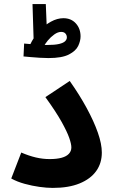

<svg xmlns="http://www.w3.org/2000/svg" viewBox="-20 -913 557 939"><path d="M35 -40 84 -167Q121 -151 155 -143Q189 -135 223 -135Q258 -135 281.5 -141.5Q305 -148 317 -161Q329 -174 329 -192Q329 -209 318.5 -239Q308 -269 281 -317.5Q254 -366 202 -438L321 -517Q369 -449 404 -384.5Q439 -320 458.5 -264.5Q478 -209 478 -167Q478 -115 450.5 -76.5Q423 -38 369.5 -16Q316 6 238 6Q209 6 173 1Q137 -4 100.5 -14Q64 -24 35 -40ZM217 -629Q199 -629 174 -630.5Q149 -632 127.5 -634Q106 -636 95 -637L98 -700Q118 -698 150 -695.5Q182 -693 210 -693Q248 -693 269 -698Q290 -703 298.5 -711.5Q307 -720 307 -730Q307 -741 300 -749Q293 -757 279 -757Q263 -757 245.5 -744.5Q228 -732 213.5 -714.5Q199 -697 191 -680L127 -694Q145 -732 171.5 -761Q198 -790 229 -807Q260 -824 290 -824Q328 -824 351 -798.5Q374 -773 374 -735Q374 -713 362.5 -688.5Q351 -664 317 -646.5Q283 -629 217 -629ZM145 -701 139 -893H204L211 -722Z"/></svg>

Font: Farlight84_Sys_V01
Style: Bold
Weight: 700
Designer: Monotype Design Team, Nadine Chahine and Nizar Qandah
Foundry: Monotype Imaging Inc.
Version: Version 2.004;October 31, 2024;FontCreator 14.0.0.2814 64-bi